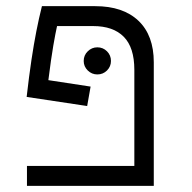

<svg xmlns="http://www.w3.org/2000/svg" viewBox="-20 -606 626 626"><path d="M275.4 -323.7 264.2 -260.3 66.9 -290Q74.7 -358.4 82.5 -410.4Q90.3 -462.4 98.6 -504.6Q106.9 -546.9 116.7 -585.9H290.5Q381.3 -585.9 431.4 -538.3Q481.4 -490.7 481.4 -402.8V0H67.9V-64.9H418V-378.4Q418 -451.2 383.5 -486.1Q349.1 -521 283.7 -521H166Q161.1 -499.5 153.8 -457.3Q146.5 -415 137.7 -344.7ZM297.4 -363.3Q279.3 -363.3 266.1 -376.2Q252.9 -389.2 252.9 -407.2Q252.9 -425.8 266.1 -438.7Q279.3 -451.7 297.4 -451.7Q315.9 -451.7 328.9 -438.7Q341.8 -425.8 341.8 -407.2Q341.8 -389.2 328.9 -376.2Q315.9 -363.3 297.4 -363.3Z"/></svg>

Font: CaskaydiaCove NFP Light
Style: Regular
Weight: 300
Designer: Aaron Bell
Foundry: Saja Typeworks
Version: Version 2111.001; VTT 6.35;Nerd Fonts 3.1.1